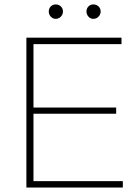

<svg xmlns="http://www.w3.org/2000/svg" viewBox="-20 -846 628 866"><path d="M99 0V-676H131V0ZM117 0V-29H534V0ZM117 -333V-361H504V-333ZM117 -647V-676H528V-647ZM231 -761Q218 -761 209 -771Q200 -781 200 -794Q200 -808 209 -817Q218 -826 231 -826Q245 -826 254.5 -817Q264 -808 264 -794Q264 -781 254.5 -771Q245 -761 231 -761ZM401 -761Q388 -761 379 -771Q370 -781 370 -794Q370 -808 379 -817Q388 -826 401 -826Q415 -826 424.5 -817Q434 -808 434 -794Q434 -781 424.5 -771Q415 -761 401 -761Z"/></svg>

Font: Outfit Thin Thin
Style: Regular
Weight: 250
Version: Version 1.100;gftools[0.9.27]